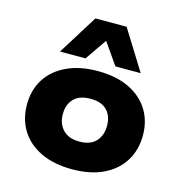

<svg xmlns="http://www.w3.org/2000/svg" viewBox="-114 -882 951 998"><g transform="rotate(15 361.0 -383.5)"><path d="M362 11Q264 11 193.5 -22.5Q123 -56 86 -116Q49 -176 49 -254Q49 -332 86 -391Q123 -450 193.5 -483.5Q264 -517 361 -517Q460 -517 529.5 -483.5Q599 -450 636 -391Q673 -332 673 -254Q673 -176 636 -116Q599 -56 529.5 -22.5Q460 11 362 11ZM362 -138Q421 -138 450.5 -170.5Q480 -203 480 -254Q480 -306 450.5 -337Q421 -368 361 -368Q302 -368 272 -337Q242 -306 242 -254Q242 -203 272.5 -170.5Q303 -138 362 -138ZM144 -564 277 -778H445L578 -564H442L361 -680L281 -564Z"/></g></svg>

Font: Nunito Sans 7pt SemiExpanded Black
Style: Regular
Weight: 900
Width: 6
Designer: Vernon Adams
Foundry: Vernon Adams
Version: Version 3.101;gftools[0.9.27]